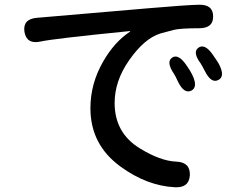

<svg xmlns="http://www.w3.org/2000/svg" viewBox="-20 -750 1040 809"><path d="M780 -12Q777 42 717 39Q599 33 488 -48Q361 -140 361 -294Q361 -399 416 -493Q463 -574 527 -616Q531 -619 526 -619Q205 -587 151 -575Q92 -562 83 -616Q75 -670 136 -675L603 -715Q766 -729 817 -730Q878 -732 878 -681Q879 -631 819 -631Q740 -631 712 -624Q684 -617 656 -609Q588 -588 524 -496Q463 -409 463 -316Q463 -190 569 -125Q655 -72 722 -69Q782 -67 780 -12ZM786 -368Q755 -353 729 -408Q718 -432 713 -439Q679 -489 705 -507Q731 -525 765 -476Q783 -450 789 -437Q816 -383 786 -368ZM900 -413Q870 -397 843 -451Q829 -478 826 -482Q790 -530 816 -549Q843 -568 877 -519Q899 -487 902 -481Q930 -428 900 -413Z"/></svg>

Font: Resource Han Rounded KR Medium
Style: Regular
Weight: 500
Designer: Cyano Hao (round all glyphs); Ryoko NISHIZUKA 西塚涼子 (kana, bopomofo & ideographs); Paul D. Hunt (Latin, Greek & Cyrillic)
Foundry: Cyano Hao
Version: 0.990